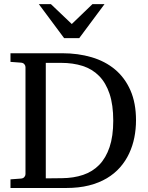

<svg xmlns="http://www.w3.org/2000/svg" viewBox="-20 -936 736 956"><path d="M543.9 -335Q543.9 -413.6 525.6 -468.5Q507.3 -523.4 473.4 -557.9Q439.5 -592.3 391.4 -607.7Q343.3 -623 284.2 -623H208V-47.9L289.1 -48.8Q346.7 -49.3 393.8 -65.2Q440.9 -81.1 474.1 -115.2Q507.3 -149.4 525.6 -203.6Q543.9 -257.8 543.9 -335ZM657.2 -336.9Q657.2 -293 648.9 -251.2Q640.6 -209.5 623 -171.9Q605.5 -134.3 577.9 -102.8Q550.3 -71.3 511.7 -48.3Q473.1 -25.4 423.1 -12.7Q373 0 310.1 0H32.2V-43L85 -46.9Q95.7 -47.9 101.3 -54.7Q106.9 -61.5 106.9 -68.8V-602.1Q106.9 -609.4 101.3 -616.2Q95.7 -623 85 -624L32.2 -627.9V-670.9H290Q368.7 -670.9 436 -651.1Q503.4 -631.3 552.5 -590.3Q601.6 -549.3 629.4 -486.3Q657.2 -423.3 657.2 -336.9ZM374.5 -746.1H299.3L173.3 -915.5H233.4L337.4 -816.4L440.4 -915.5H500.5Z"/></svg>

Font: Charis SIL Afr
Style: Regular
Weight: 400
Foundry: SIL International
Version: Version 5.000